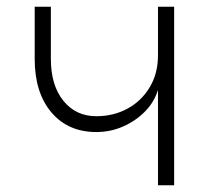

<svg xmlns="http://www.w3.org/2000/svg" viewBox="-20 -550 640 570"><path d="M449 0V-283Q438 -247 410.5 -219Q383 -191 345.5 -174.5Q308 -158 266 -158Q182 -158 132.5 -216.5Q83 -275 83 -375V-530H131V-375Q131 -297 168 -251Q205 -205 266 -205Q317 -205 358.5 -227.5Q400 -250 424.5 -291Q449 -332 449 -385V-530H497V0Z"/></svg>

Font: Geist Mono ExtraLight
Style: Regular
Weight: 200
Monospace: yes
Designer: Basement.studio, Andrés Briganti, Mateo Zaragoza
Foundry: Basement.studio, Vercel, Andrés Briganti, Guido Ferreyra, Mateo Zaragoza
Version: Version 1.500; ttfautohint (v1.8.4.7-5d5b)